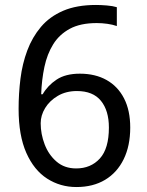

<svg xmlns="http://www.w3.org/2000/svg" viewBox="-20 -744 591 774"><path d="M288 10Q223 10 170 -24Q117 -58 86 -128Q55 -198 55 -305Q55 -367 62.5 -427Q70 -487 90 -540.5Q110 -594 145 -635.5Q180 -677 234.5 -700.5Q289 -724 367 -724Q386 -724 410.5 -722Q435 -720 451 -715V-639Q434 -645 412.5 -648Q391 -651 370 -651Q304 -651 261.5 -628Q219 -605 194.5 -565.5Q170 -526 159 -474Q148 -422 146 -364H152Q172 -399 208 -423Q244 -447 302 -447Q364 -447 409.5 -421.5Q455 -396 480 -347.5Q505 -299 505 -230Q505 -156 478.5 -102Q452 -48 403.5 -19Q355 10 288 10ZM287 -65Q346 -65 382.5 -105Q419 -145 419 -230Q419 -298 387 -337.5Q355 -377 290 -377Q246 -377 213 -357.5Q180 -338 162 -308.5Q144 -279 144 -247Q144 -204 160 -162Q176 -120 208 -92.5Q240 -65 287 -65Z"/></svg>

Font: hexuhindi05
Style: Book
Weight: 400
Designer: Jelle Bosma - Monotype Design Team
Foundry: Monotype Imaging Inc.
Version: Version 2.003